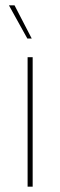

<svg xmlns="http://www.w3.org/2000/svg" viewBox="-20 -700 226 720"><path d="M102.5 0H83.5V-485.5H102.5ZM99 -555.5 34.5 -680H13.5L82.5 -555.5H99Z"/></svg>

Font: Anek Kannada Medium Thin
Style: Regular
Weight: 250
Version: Version 1.003